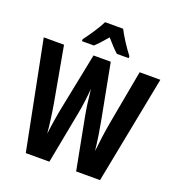

<svg xmlns="http://www.w3.org/2000/svg" viewBox="-162 -1063 1099 1193"><g transform="rotate(20 387.5 -466.5)"><path d="M447 -933H328C310 -895 264 -826 233 -786V-773H312C332 -791 358 -820 387 -854C416 -821 441 -793 464 -773H542V-786C504 -835 470 -889 447 -933ZM773 -714H636L570 -353C559 -291 549 -218 543 -159C536 -225 524 -300 514 -352L445 -714H331L258 -351C248 -303 235 -226 227 -159C222 -217 211 -296 201 -353L136 -714H2L143 0H299L364 -341C375 -395 383 -464 387 -514C394 -447 402 -387 411 -340L476 0H634Z"/></g></svg>

Font: Noto Sans Georgian ExtraCondensed Bold
Style: Regular
Weight: 700
Width: 2
Designer: Monotype Design Team, Akaki Razmadze
Foundry: Google LLC
Version: Version 2.005